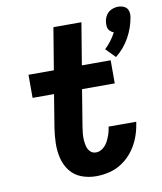

<svg xmlns="http://www.w3.org/2000/svg" viewBox="-87 -848 779 925"><g transform="rotate(-10 302.5 -385.0)"><path d="M502 -541Q544 -574 570 -621Q596 -668 604 -718Q607 -734 602.5 -749Q598 -764 584 -771Q570 -778 554 -778Q538 -778 521.5 -771Q505 -764 495.5 -749Q486 -734 484 -718Q482 -705 483.5 -693Q485 -681 493 -672.5Q501 -664 512 -660Q502 -640 488 -621.5Q474 -603 457 -587ZM309 8Q342 8 376 -0.5Q410 -9 439.5 -29.5Q469 -50 490.5 -79Q512 -108 524.5 -140.5Q537 -173 542 -206L544 -217H408Q408 -214 408 -212Q405 -194 399.5 -177.5Q394 -161 385 -144.5Q376 -128 360.5 -116.5Q345 -105 328 -105Q311 -105 300 -116Q289 -127 285 -142.5Q281 -158 280 -174Q279 -190 280.5 -206.5Q282 -223 285 -240L314 -417H474V-530H333L367 -735H230L196 -530H72V-417H177L151 -258Q145 -220 144 -182.5Q143 -145 151.5 -109.5Q160 -74 181.5 -46Q203 -18 237 -5Q271 8 309 8Z"/></g></svg>

Font: Iosevka Sparkle XBdObl
Style: Regular
Weight: 800
Italic angle: -9°
Designer: Belleve Invis
Foundry: Belleve Invis
Version: Version 4.5.0; ttfautohint (v1.8.3)